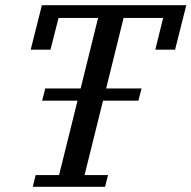

<svg xmlns="http://www.w3.org/2000/svg" viewBox="-20 -718 736 738"><path d="M117 -45H207L278 -331H142L154 -378H290L357 -649H205L174 -527H98L141 -698H696L653 -527H577L607 -649H455L388 -378H524L512 -331H376L305 -45H395L384 0H106Z"/></svg>

Font: IBM Plex Serif Text
Style: Italic
Weight: 450
Italic angle: -14°
Designer: Mike Abbink, Paul van der Laan, Pieter van Rosmalen
Foundry: Bold Monday
Version: Version 3.001